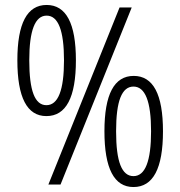

<svg xmlns="http://www.w3.org/2000/svg" viewBox="-20 -744 726 774"><path d="M167 -276Q50 -276 50 -501Q50 -724 168 -724Q286 -724 286 -501Q286 -276 167 -276ZM175 0 462 -714H511L224 0ZM167 -320Q238 -320 238 -501Q238 -681 168 -681Q98 -681 98 -501Q98 -409 115 -364.5Q132 -320 167 -320ZM518 10Q401 10 401 -215Q401 -438 519 -438Q637 -438 637 -215Q637 10 518 10ZM518 -34Q589 -34 589 -215Q589 -395 518 -395Q483 -395 465.5 -351Q448 -307 448 -215Q448 -122 465.5 -78Q483 -34 518 -34Z"/></svg>

Font: Noto Sans Tamil Condensed Light
Style: Regular
Weight: 300
Width: 3
Designer: Jelle Bosma - Monotype Design Team
Foundry: Monotype Imaging Inc.
Version: Version 2.004; ttfautohint (v1.8.4.7-5d5b)